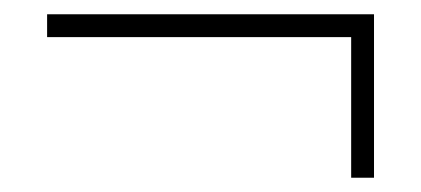

<svg xmlns="http://www.w3.org/2000/svg" viewBox="-20 -336 590 269"><path d="M46 -316H504V-87H472V-284H46Z"/></svg>

Font: EauTestSC Light
Style: Regular
Weight: 300
Designer: Christian Thalmann (Catharsis Fonts)
Version: Version 0.001;PS 000.001;hotconv 1.0.88;makeotf.lib2.5.64775